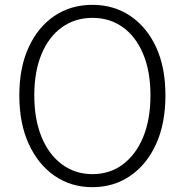

<svg xmlns="http://www.w3.org/2000/svg" viewBox="-20 -762 766 795"><path d="M363 13Q274 13 206 -34Q138 -81 99 -166Q60 -251 60 -367Q60 -483 99 -567Q138 -651 206 -696.5Q274 -742 363 -742Q451 -742 519.5 -696Q588 -650 626.5 -566.5Q665 -483 665 -367Q665 -251 626.5 -166Q588 -81 519.5 -34Q451 13 363 13ZM363 -41Q435 -41 489 -81.5Q543 -122 573 -195Q603 -268 603 -367Q603 -466 573 -538Q543 -610 489 -649Q435 -688 363 -688Q291 -688 236.5 -649Q182 -610 152 -538Q122 -466 122 -367Q122 -268 152 -195Q182 -122 236.5 -81.5Q291 -41 363 -41Z"/></svg>

Font: Noto Sans HK Thin Light
Style: Regular
Weight: 300
Version: Version 2.004-H2;hotconv 1.0.118;makeotfexe 2.5.65603